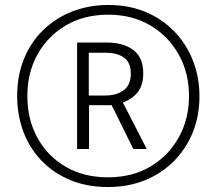

<svg xmlns="http://www.w3.org/2000/svg" viewBox="-20 -743 870 772"><path d="M414 9Q330 9 262.5 -19Q195 -47 147 -97Q99 -147 74 -213.5Q49 -280 49 -357Q49 -439 76.5 -506.5Q104 -574 154 -622.5Q204 -671 271 -697Q338 -723 416 -723Q498 -723 565 -695Q632 -667 680.5 -617Q729 -567 755.5 -500Q782 -433 782 -356Q782 -277 755 -210.5Q728 -144 678.5 -94.5Q629 -45 562 -18Q495 9 414 9ZM414 -30Q512 -30 585 -73.5Q658 -117 699 -191Q740 -265 740 -357Q740 -450 698.5 -524Q657 -598 584 -641Q511 -684 415 -684Q318 -684 245 -641Q172 -598 131 -524.5Q90 -451 90 -357Q90 -262 131 -188Q172 -114 245 -72Q318 -30 414 -30ZM290 -144V-572H408Q476 -572 516 -542Q556 -512 556 -448Q556 -400 533.5 -372Q511 -344 474 -331L570 -144H516L429 -320H338V-144ZM403 -359Q448 -359 477 -380Q506 -401 506 -447Q506 -491 479 -511Q452 -531 404 -531H337V-359Z"/></svg>

Font: Noto Sans ExtraCondensed Light
Style: Regular
Weight: 300
Width: 2
Designer: Monotype Design Team
Foundry: Monotype Imaging Inc.
Version: Version 2.013; ttfautohint (v1.8.4.7-5d5b)